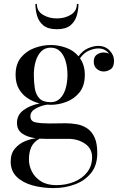

<svg xmlns="http://www.w3.org/2000/svg" viewBox="-20 -699 630 979"><path d="M168 -679Q168 -642.5 198.8 -623.8Q229.5 -605 270 -605Q310.5 -605 341.2 -623.8Q372 -642.5 372 -679H380Q380 -648.5 371.2 -618.8Q362.5 -589 338.8 -569.5Q315 -550 270 -550Q225 -550 201.2 -569.5Q177.5 -589 169 -618.8Q160.5 -648.5 160.5 -679ZM66.5 -72.5Q66.5 -112.5 99.5 -137.2Q132.5 -162 182 -171.5Q150 -179.5 122 -197.5Q94 -215.5 76.8 -245Q59.5 -274.5 59.5 -317.5Q59.5 -372.5 87.2 -406Q115 -439.5 156.5 -454.5Q198 -469.5 238.5 -469.5Q277 -469.5 315.8 -456Q354.5 -442.5 380.5 -412Q402 -442 430.2 -453.5Q458.5 -465 480 -465Q516.5 -465 539 -441.5Q561.5 -418 561.5 -389.5Q561.5 -357.5 544.2 -346Q527 -334.5 508.5 -334.5Q489.5 -334.5 473.8 -347.5Q458 -360.5 458 -385Q458 -410 474.2 -420.8Q490.5 -431.5 508.5 -431.5Q523 -431.5 536 -425.5Q527.5 -437 513.8 -444.5Q500 -452 481 -452Q460 -452 434.2 -441.2Q408.5 -430.5 388 -402Q399.5 -385.5 406 -364.5Q412.5 -343.5 412.5 -317.5Q412.5 -262 385.8 -228.5Q359 -195 319 -179.8Q279 -164.5 238.5 -164.5Q229.5 -164.5 220.5 -165.5Q190.5 -161 162.8 -146Q135 -131 135 -106Q135 -80 162.8 -74.8Q190.5 -69.5 231.5 -69.5Q257.5 -69.5 275.5 -70Q293.5 -70.5 314.5 -70.5Q343 -70.5 371.5 -65.5Q400 -60.5 423.8 -45Q447.5 -29.5 461.8 0.8Q476 31 476 82Q476 144 444.2 183.2Q412.5 222.5 361.8 241.2Q311 260 254 260Q195 260 145 246Q95 232 64.8 202.2Q34.5 172.5 34.5 125Q34.5 83.5 56.5 58Q78.5 32.5 108.8 20.5Q139 8.5 163 6Q118 0 92.2 -18.8Q66.5 -37.5 66.5 -72.5ZM152.5 -317.5Q152.5 -280.5 157.5 -248.8Q162.5 -217 180.8 -197.5Q199 -178 238.5 -178Q268 -178 287 -197.5Q306 -217 315 -248.8Q324 -280.5 324 -317.5Q324 -354.5 315 -386Q306 -417.5 287 -436.8Q268 -456 238.5 -456Q209 -456 190 -436.8Q171 -417.5 161.8 -386Q152.5 -354.5 152.5 -317.5ZM127.5 114.5Q127.5 146 142.8 176Q158 206 189 225.5Q220 245 267 245Q318 245 359.5 227.5Q401 210 425.2 178.2Q449.5 146.5 449.5 103Q449.5 58 413.2 33.5Q377 9 328.5 9H215Q197 9 181.5 8Q150 26 138.8 52.5Q127.5 79 127.5 114.5Z"/></svg>

Font: Bodoni* 16
Style: Regular
Weight: 400
Version: Version 2.2